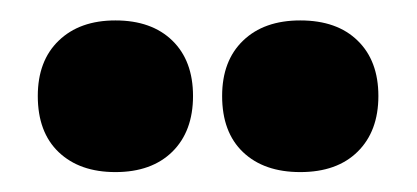

<svg xmlns="http://www.w3.org/2000/svg" viewBox="-20 -653 408 188"><path d="M93 -484.5Q58 -484.5 37.5 -504Q17 -523.5 17 -559Q17 -593.5 37.5 -613.2Q58 -633 93 -633Q128.5 -633 148.8 -613.2Q169 -593.5 169 -559Q169 -524.5 148.8 -504.5Q128.5 -484.5 93 -484.5ZM274 -484.5Q238.5 -484.5 218 -504Q197.5 -523.5 197.5 -559Q197.5 -593.5 218 -613.2Q238.5 -633 274 -633Q310 -633 330.2 -613.2Q350.5 -593.5 350.5 -559Q350.5 -524.5 330.2 -504.5Q310 -484.5 274 -484.5Z"/></svg>

Font: Fraunces 144pt S100
Style: Bold
Weight: 700
Version: Version 1.000; ttfautohint (v1.8.3)